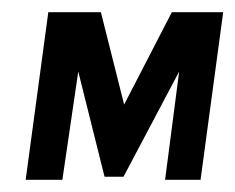

<svg xmlns="http://www.w3.org/2000/svg" viewBox="-20 -294 385 314"><path d="M182 -5 273 -177 250 0H308L345 -274H261L183 -123L145 -274H59L22 0H82L108 -177L151 -5Z"/></svg>

Font: Hussar Tani
Style: DwaKurs
Weight: 700
Foundry: Cannot Into Space Fonts
Version: Version 0.92